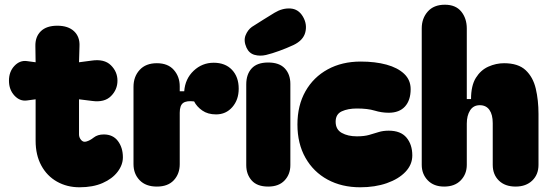

<svg xmlns="http://www.w3.org/2000/svg" viewBox="-20 -791 2328 814"><path d="M317 3Q264 3 221.5 -21Q179 -45 155 -89.5Q131 -134 131 -194V-370L94 -365Q64 -361 41 -386Q18 -411 18 -449Q18 -487 41 -511.5Q64 -536 94 -532L131 -527L130 -595Q129 -635 153 -658.5Q177 -682 223 -682Q269 -682 294 -658.5Q319 -635 317 -595L315 -527L368 -534Q422 -542 450 -514.5Q478 -487 478 -449Q478 -411 450.5 -383.5Q423 -356 371 -363L315 -370V-221Q315 -208 324 -197.5Q333 -187 346 -191Q361 -195 377.5 -208Q394 -221 420 -221Q459 -221 480 -193Q501 -165 501 -124Q501 -92 478.5 -62.5Q456 -33 415 -15Q374 3 317 3Z M645 0Q598 0 572 -27Q546 -54 546 -95V-423Q546 -466 572 -494.5Q598 -523 645 -523Q692 -523 717 -494.5Q742 -466 742 -425V-404H761Q765 -457 801 -491Q837 -525 886 -525Q935 -525 963.5 -495Q992 -465 992 -415Q992 -368 965 -337Q938 -306 896 -306Q861 -306 837.5 -322.5Q814 -339 803 -361Q771 -365 756.5 -354.5Q742 -344 742 -313V-95Q742 -54 717 -27Q692 0 645 0Z M1117 0Q1070 0 1047 -26Q1024 -52 1024 -91V-433Q1024 -476 1047 -501Q1070 -526 1117 -526Q1164 -526 1187.5 -501Q1211 -476 1211 -435V-91Q1211 -52 1186.5 -26Q1162 0 1117 0ZM1048 -677Q1071 -692 1097 -708Q1123 -724 1144 -737Q1177 -757 1211 -755Q1245 -753 1264 -721Q1283 -689 1274.5 -654.5Q1266 -620 1224 -600Q1196 -587 1164.5 -575.5Q1133 -564 1108 -558Q1082 -552 1059 -558.5Q1036 -565 1025 -589Q1012 -618 1021 -641Q1030 -664 1048 -677Z M1507 3Q1429 3 1369 -29.5Q1309 -62 1275 -122Q1241 -182 1241 -263Q1241 -344 1275 -404Q1309 -464 1369.5 -497Q1430 -530 1509 -530Q1571 -530 1618.5 -517Q1666 -504 1693.5 -478Q1721 -452 1721 -413Q1721 -366 1697 -339.5Q1673 -313 1628 -313Q1598 -313 1568.5 -322Q1539 -331 1493 -331Q1455 -331 1429 -319Q1403 -307 1403 -275Q1403 -242 1429 -227.5Q1455 -213 1493 -213Q1524 -213 1545 -219Q1566 -225 1585 -231Q1604 -237 1628 -237Q1679 -237 1703.5 -207.5Q1728 -178 1728 -132Q1728 -93 1699 -62.5Q1670 -32 1620 -14.5Q1570 3 1507 3Z M1863 0Q1819 0 1793.5 -26.5Q1768 -53 1768 -92V-671Q1768 -713 1793.5 -742Q1819 -771 1866 -771Q1912 -771 1935.5 -742Q1959 -713 1959 -670V-371H1977Q1977 -428 1997.5 -461Q2018 -494 2050.5 -508.5Q2083 -523 2117 -523Q2177 -523 2208.5 -493.5Q2240 -464 2251.5 -415Q2263 -366 2263 -308V-92Q2263 -51 2236.5 -25.5Q2210 0 2166 0Q2121 0 2095 -25.5Q2069 -51 2069 -92V-269Q2069 -305 2055 -325Q2041 -345 2014 -345Q1987 -345 1973 -323Q1959 -301 1959 -267V-92Q1959 -53 1933.5 -26.5Q1908 0 1863 0Z"/></svg>

Font: Bagel Fat One
Style: Regular
Weight: 400
Designer: Kyung-won Kim
Foundry: JAMO
Version: Version 1.000; ttfautohint (v1.8.4.7-5d5b);gftools[0.9.28]